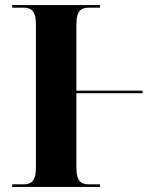

<svg xmlns="http://www.w3.org/2000/svg" viewBox="-20 -734 643 754"><path d="M28 0H373V-10H331C302 -10 280 -18 280 -75V-368H540V-378H280V-639C280 -696 302 -704 331 -704H373V-714H28V-704H70C99 -704 121 -696 121 -639V-75C121 -18 99 -10 70 -10H28Z"/></svg>

Font: Noto Serif Display
Style: Bold
Weight: 700
Designer: Monotype Design Team
Foundry: Monotype Imaging Inc.
Version: Version 2.009